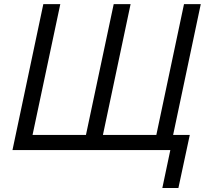

<svg xmlns="http://www.w3.org/2000/svg" viewBox="-20 -734 1003 939"><path d="M773.9 185.5 813 0H41L191.9 -713.9H274.9L139.2 -74.2H400.4L536.1 -713.9H618.7L483.4 -74.2H744.6L879.9 -713.9H961.9L826.7 -74.2H908.2L852.5 185.5Z"/></svg>

Font: Open Sans
Style: Italic
Weight: 400
Italic angle: -12°
Designer: Monotype Design Team
Foundry: Monotype Imaging Inc.
Version: Version 3.000; ttfautohint (v1.8.4)